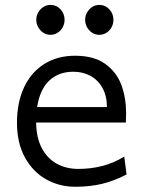

<svg xmlns="http://www.w3.org/2000/svg" viewBox="-20 -729 572 762"><path d="M123.5 -242.7Q124 -182.6 146 -141.1Q168 -99.6 205.6 -79.1Q243.2 -58.6 290.5 -58.6Q340.3 -58.6 385.3 -70.1Q430.2 -81.5 473.1 -107.4L482.4 -36.6Q431.6 -10.3 383.5 1Q335.4 12.2 278.3 12.2Q215.8 12.2 163.1 -17.3Q110.4 -46.9 78.9 -104.2Q47.4 -161.6 47.4 -241.7Q47.4 -322.3 75.4 -382.3Q103.5 -442.4 155.8 -475.1Q208 -507.8 278.3 -507.8Q353.5 -507.8 398.7 -474.6Q443.8 -441.4 462.2 -390.4Q480.5 -339.4 480.5 -279.8Q480 -261.2 479.5 -242.7ZM404.3 -304.2Q404.3 -347.7 387 -379.4Q369.6 -411.1 339.4 -427.7Q309.1 -444.3 271 -444.3Q212.9 -444.3 175.5 -409.2Q138.2 -374 127.4 -304.2ZM374 -709.5Q397.9 -709.5 414.1 -691.9Q430.2 -674.3 430.2 -650.4Q430.2 -634.8 422.9 -621.1Q415.5 -607.4 402.6 -599.1Q389.6 -590.8 374 -590.8Q358.4 -590.8 345.7 -599.1Q333 -607.4 325.4 -621.1Q317.9 -634.8 317.9 -650.4Q317.9 -666 325.4 -679.4Q333 -692.9 345.7 -701.2Q358.4 -709.5 374 -709.5ZM180.2 -709.5Q204.1 -709.5 220.2 -691.9Q236.3 -674.3 236.3 -650.4Q236.3 -634.8 229 -621.1Q221.7 -607.4 208.7 -599.1Q195.8 -590.8 180.2 -590.8Q164.6 -590.8 151.9 -599.1Q139.2 -607.4 131.6 -621.1Q124 -634.8 124 -650.4Q124 -666 131.6 -679.4Q139.2 -692.9 151.9 -701.2Q164.6 -709.5 180.2 -709.5Z"/></svg>

Font: Lesson One Light
Style: Regular
Weight: 300
Designer: But Ko, Victor Gaultney, Annie Olsen, Julie Remington, Don Collingsworth, Eric Hays, Becca Hirsbrunner
Version: Version 1.100